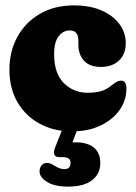

<svg xmlns="http://www.w3.org/2000/svg" viewBox="-20 -478 505 713"><path d="M447 -318.5Q447 -276.5 421.8 -253Q396.5 -229.5 355 -229.5Q312.5 -229.5 291.8 -252.8Q271 -276 271 -312.5V-327Q271 -365 239 -365Q214.5 -365 197.8 -343.5Q181 -322 181 -277Q181 -205 217.2 -169.2Q253.5 -133.5 305.5 -133.5Q335 -133.5 355.2 -139.5Q375.5 -145.5 394.5 -161Q408.5 -172.5 415.8 -175.5Q423 -178.5 429.5 -178.5Q449.5 -178.5 449.5 -148.5Q449.5 -106 424.5 -70Q399.5 -34 353.8 -12Q308 10 246 10Q181 10 128.5 -18Q76 -46 45.5 -97.5Q15 -149 15 -219.5Q15 -286.5 44.2 -340.5Q73.5 -394.5 127.5 -426.2Q181.5 -458 255 -458Q314.5 -458 357.5 -439Q400.5 -420 423.8 -388.2Q447 -356.5 447 -318.5ZM215.5 -8.5H271.5L249 50.5Q254.5 50.5 260.5 50.5Q305 50.5 328.8 70.2Q352.5 90 352.5 127.5Q352.5 167.5 322 191.2Q291.5 215 233 215Q183 215 155 197.8Q127 180.5 127 159Q127 144.5 134.5 135.8Q142 127 154 127Q163 127 170.2 130.5Q177.5 134 185 139Q203 150 219 150Q242 150 242 126.5Q242 105.5 213.5 105.5H200.5Q185.5 105.5 181.8 96Q178 86.5 184 71.5Z"/></svg>

Font: Fraunces 144pt SuperSoft Black
Style: Regular
Weight: 900
Version: Version 1.000;[b76b70a41]